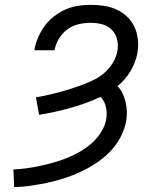

<svg xmlns="http://www.w3.org/2000/svg" viewBox="-20 -763 640 791"><path d="M38 8 37 -29 35 -65Q63 -66 91 -70Q119 -74 147 -80Q175 -86 203 -94Q231 -102 258 -113Q285 -124 311 -139Q337 -154 359.5 -174.5Q382 -195 398 -221Q414 -247 418 -275Q422 -300 416 -324Q410 -348 394 -364Q363 -349 332 -338Q301 -327 269 -318Q237 -309 205 -302Q173 -295 141 -290L128 -362Q152 -366 176.5 -371.5Q201 -377 225.5 -383.5Q250 -390 274.5 -398Q299 -406 323 -415Q347 -424 370.5 -436Q394 -448 413.5 -466Q433 -484 446.5 -507Q460 -530 464 -554Q468 -578 462 -601.5Q456 -625 440 -641Q424 -657 401 -663Q378 -669 353 -669Q329 -669 304.5 -663.5Q280 -658 258.5 -642.5Q237 -627 223 -604Q209 -581 205 -557V-556H122V-558Q126 -583 137 -608.5Q148 -634 164 -656Q180 -678 202.5 -695.5Q225 -713 250 -724Q275 -735 301.5 -739Q328 -743 354 -743Q382 -743 409 -739Q436 -735 460.5 -723.5Q485 -712 504 -694Q523 -676 534 -652Q545 -628 548 -600.5Q551 -573 546 -544Q539 -506 518 -470.5Q497 -435 464 -408Q477 -395 485 -378Q493 -361 497.5 -342.5Q502 -324 502.5 -304.5Q503 -285 500 -265Q494 -231 476.5 -198Q459 -165 433.5 -138.5Q408 -112 377 -91.5Q346 -71 313 -55.5Q280 -40 246 -29Q212 -18 177 -10.5Q142 -3 108 2Q74 7 38 8Z"/></svg>

Font: Iosevka Custom Oblique
Style: Regular
Weight: 400
Italic angle: -9°
Designer: Belleve Invis
Foundry: Belleve Invis
Version: Version 27.0.1